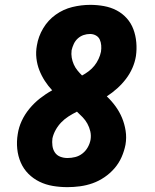

<svg xmlns="http://www.w3.org/2000/svg" viewBox="-20 -763 640 791"><path d="M258 8Q227 8 197.5 3Q168 -2 142.5 -14.5Q117 -27 97 -47Q77 -67 65.5 -93.5Q54 -120 51 -150Q48 -180 53 -210Q57 -238 69.5 -265Q82 -292 101.5 -315.5Q121 -339 144.5 -357.5Q168 -376 195 -391Q178 -409 164.5 -430Q151 -451 142 -474Q133 -497 130 -523Q127 -549 132 -576Q138 -613 158 -646.5Q178 -680 209.5 -702.5Q241 -725 278 -734Q315 -743 352 -743Q380 -743 408 -738Q436 -733 460 -720.5Q484 -708 502 -688Q520 -668 529.5 -642.5Q539 -617 541.5 -588.5Q544 -560 540 -532Q536 -507 525.5 -483Q515 -459 499 -438Q483 -417 463 -399Q443 -381 420 -366Q440 -347 456 -325Q472 -303 482.5 -278Q493 -253 497.5 -224.5Q502 -196 497 -167Q492 -141 481 -116Q470 -91 452 -70Q434 -49 410.5 -33Q387 -17 361.5 -8Q336 1 309.5 4.5Q283 8 258 8ZM318 -452Q333 -460 346 -470Q359 -480 369 -492.5Q379 -505 386 -520Q393 -535 396 -550Q398 -563 397 -576Q396 -589 391 -600Q386 -611 375 -617Q364 -623 351 -623Q337 -623 324 -618.5Q311 -614 300.5 -604.5Q290 -595 284 -582Q278 -569 275 -556Q273 -540 275.5 -525.5Q278 -511 284 -497.5Q290 -484 299 -473Q308 -462 318 -452ZM258 -112Q274 -112 290 -116Q306 -120 319.5 -130.5Q333 -141 341.5 -156Q350 -171 353 -187Q356 -205 352 -222Q348 -239 340 -253.5Q332 -268 320.5 -280Q309 -292 297 -303Q279 -294 262.5 -283.5Q246 -273 232.5 -259Q219 -245 209.5 -228Q200 -211 196 -193Q194 -178 196 -162.5Q198 -147 206 -135Q214 -123 228 -117.5Q242 -112 258 -112Z"/></svg>

Font: Iosevka Slab HvExObl
Style: Regular
Weight: 900
Width: 7
Italic angle: -9°
Monospace: yes
Designer: Belleve Invis
Foundry: Belleve Invis
Version: Version 11.1.1; ttfautohint (v1.8.3)